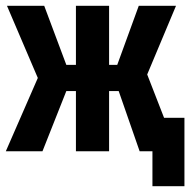

<svg xmlns="http://www.w3.org/2000/svg" viewBox="-20 -520 654 660"><path d="M208 -207 126 0H0L110 -252L4 -500H132L208 -297H241V-500H355V-297H383L457 -500H585L486 -264L544 -115H614V120H504V0H460L388 -207H355V0H241V-207Z"/></svg>

Font: PT Mono
Style: Bold
Weight: 700
Monospace: yes
Designer: A.Korolkova, I.Chaeva
Foundry: ParaType Ltd
Version: Version 1.000 OFL